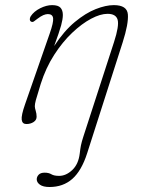

<svg xmlns="http://www.w3.org/2000/svg" viewBox="-20 -477 560 750"><path d="M320.5 121.5Q298.5 190 262.5 221.8Q226.5 253.5 173.5 253.5Q148.5 253.5 136 244.5Q123.5 235.5 123.5 223.5Q123.5 213.5 131 205.5Q138.5 197.5 154.5 197.5Q170.5 197.5 180.8 203.8Q191 210 211 210Q238 210 262.2 187.2Q286.5 164.5 291.5 122.5Q293.5 104.5 296.2 90.8Q299 77 305.5 57L425.5 -313Q446 -376.5 439.5 -399.8Q433 -423 400 -423Q372 -423 335.8 -403.8Q299.5 -384.5 261.8 -348.8Q224 -313 191.5 -262.5Q159 -212 139 -149Q124 -101 120 -85.8Q116 -70.5 116 -62Q116 -55.5 119.5 -44.2Q123 -33 123 -21Q123 -8 111 -0.2Q99 7.5 83 7.5Q67 7.5 64.8 -9.2Q62.5 -26 78 -70L174 -345.5Q189.5 -389.5 187.5 -405.8Q185.5 -422 167 -422Q159 -422 149 -417.8Q139 -413.5 126 -403.5Q118.5 -398 113 -393.8Q107.5 -389.5 101.5 -392.5Q97 -395 96.5 -401Q96 -407 100 -413.5Q112.5 -432.5 137 -444.8Q161.5 -457 183.5 -457Q207 -457 216.2 -447Q225.5 -437 225.5 -418.5Q225.5 -402.5 218.8 -377.8Q212 -353 191.5 -297Q230 -356 272.2 -391Q314.5 -426 354 -441.5Q393.5 -457 424.5 -457Q476.5 -457 479.5 -420.8Q482.5 -384.5 459 -311Z"/></svg>

Font: Fraunces 9pt S100 Thin
Style: Italic
Weight: 100
Italic angle: -16°
Version: Version 1.000; ttfautohint (v1.8.3)